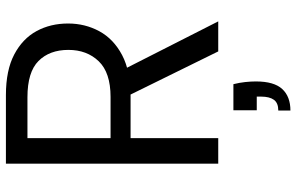

<svg xmlns="http://www.w3.org/2000/svg" viewBox="-192 -548 978 633"><g transform="rotate(-90 296.5 -231.0)"><path d="M74 0V-700H300Q382 -700 434 -672.5Q486 -645 511 -599Q536 -553 536 -495Q536 -439 510.5 -392Q485 -345 432 -317Q379 -289 296 -289H158V0ZM444 0 290 -313H384L543 0ZM158 -355H294Q374 -355 411.5 -394Q449 -433 449 -494Q449 -556 412.5 -592.5Q376 -629 293 -629H158ZM249 238V198Q274 198 284.5 183.5Q295 169 295 141V127H250V50H336Q341 70 343 89Q345 108 345 124Q345 184 320 211Q295 238 249 238Z"/></g></svg>

Font: DM Sans 24pt
Style: Regular
Weight: 400
Designer: Colophon Foundry, Jonny Pinhorn
Foundry: Colophon Foundry
Version: Version 4.004;gftools[0.9.30]